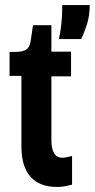

<svg xmlns="http://www.w3.org/2000/svg" viewBox="-20 -733 376 762"><path d="M207 9Q173 9 147 -0.5Q121 -10 102.5 -30Q84 -50 74.5 -80Q65 -110 65 -152V-432H18V-527H40Q71 -527 85 -537Q99 -547 102 -572L111 -633H184V-528H262V-430H184V-177Q184 -143 194.5 -125Q205 -107 228 -107Q235 -107 244.5 -109Q254 -111 266 -114V0Q250 4 236 6.5Q222 9 207 9ZM214 -578Q221 -613 223.5 -639Q226 -665 226.5 -683Q227 -701 227 -713H336Q336 -670 325 -636Q314 -602 302 -578Z"/></svg>

Font: Bricolage Grotesque Condensed SemiBold
Style: Regular
Weight: 600
Width: 3
Designer: Mathieu Triay
Foundry: Atelier Triay
Version: Version 1.000;gftools[0.9.30]